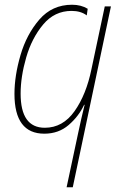

<svg xmlns="http://www.w3.org/2000/svg" viewBox="-20 -554 512 810"><path d="M261 236H287L448 -527H422L366 -263Q344 -155 294.5 -85Q245 -15 169 -15Q67 -15 67 -159Q67 -230 90.5 -311.5Q114 -393 162 -450.5Q210 -508 282 -508Q321 -508 346 -489L350 -517Q322 -534 284 -534Q200 -534 146 -471.5Q92 -409 66.5 -321.5Q41 -234 41 -158Q41 10 167 10Q227 10 269.5 -26.5Q312 -63 335 -112H337Q322 -51 310 6Z"/></svg>

Font: Noto Sans UI SemiCondensed Thin
Style: Italic
Weight: 250
Width: 4
Italic angle: -12°
Designer: Monotype Design Team
Foundry: Monotype Imaging Inc.
Version: Version 1.901